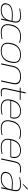

<svg xmlns="http://www.w3.org/2000/svg" viewBox="2080 -2800 729 4929"><g transform="rotate(90 2444.5 -335.5)"><path d="M388 -509C334 -509 259 -501 202 -486L198 -464C260 -480 330 -487 381 -487C510 -487 551 -442 524 -313L519 -291C450 -297 404 -299 368 -299C182 -299 91 -248 68 -144C47 -49 100 9 239 9C350 9 421 -28 479 -114H481L457 0H485L551 -310C582 -454 529 -509 388 -509ZM95 -142C113 -233 197 -277 363 -277C406 -277 461 -274 514 -269L509 -245C477 -92 383 -13 240 -13C118 -13 81 -70 95 -142Z M611 -256 609 -244C575 -83 638 9 810 9C861 9 928 1 979 -14L984 -36C925 -20 862 -13 816 -13C654 -13 600 -99 637 -246L639 -254C672 -408 760 -487 916 -487C963 -487 1023 -480 1075 -464L1079 -486C1034 -501 971 -509 920 -509C746 -509 638 -416 611 -256Z M1087 -256 1085 -244C1052 -87 1112 9 1282 9C1450 9 1559 -84 1586 -244L1588 -256C1621 -412 1562 -509 1391 -509C1223 -509 1114 -416 1087 -256ZM1113 -246 1115 -254C1146 -399 1227 -487 1388 -487C1548 -487 1596 -399 1560 -254L1558 -246C1525 -92 1439 -13 1287 -13C1129 -13 1076 -99 1113 -246Z M1669 -295 1606 0H1634L1696 -291C1725 -428 1803 -487 1944 -487C2084 -487 2136 -428 2107 -291L2045 0H2073L2136 -295C2167 -441 2110 -509 1948 -509C1786 -509 1700 -442 1669 -295Z M2355 -14C2282 -14 2253 -39 2280 -166L2347 -478H2541L2545 -500H2351L2379 -630H2351L2323 -500H2231L2227 -478H2319L2252 -166C2224 -32 2248 9 2350 9C2372 9 2413 7 2449 2L2453 -21C2419 -16 2378 -14 2355 -14Z M3014 -259C3054 -406 2992 -509 2829 -509C2675 -509 2569 -416 2542 -256L2540 -244C2507 -89 2567 9 2751 9C2803 9 2869 1 2920 -14L2925 -36C2866 -20 2803 -13 2755 -13C2592 -13 2533 -95 2566 -237H2984C3004 -237 3010 -243 3014 -259ZM2571 -258C2603 -406 2687 -487 2831 -487C2974 -487 3020 -408 2989 -258Z M3077 -256 3075 -244C3041 -83 3104 9 3276 9C3327 9 3394 1 3445 -14L3450 -36C3391 -20 3328 -13 3282 -13C3120 -13 3066 -99 3103 -246L3105 -254C3138 -408 3226 -487 3382 -487C3429 -487 3489 -480 3541 -464L3545 -486C3500 -501 3437 -509 3386 -509C3212 -509 3104 -416 3077 -256Z M4025 -259C4065 -406 4003 -509 3840 -509C3686 -509 3580 -416 3553 -256L3551 -244C3518 -89 3578 9 3762 9C3814 9 3880 1 3931 -14L3936 -36C3877 -20 3814 -13 3766 -13C3603 -13 3544 -95 3577 -237H3995C4015 -237 4021 -243 4025 -259ZM3582 -258C3614 -406 3698 -487 3842 -487C3985 -487 4031 -408 4000 -258Z M4315 -486C4338 -486 4379 -484 4411 -479L4416 -502C4382 -507 4343 -509 4317 -509C4195 -509 4146 -464 4118 -334L4047 0H4075L4146 -334C4173 -461 4222 -486 4315 -486Z M4717 -509C4663 -509 4588 -501 4531 -486L4527 -464C4589 -480 4659 -487 4710 -487C4839 -487 4880 -442 4853 -313L4848 -291C4779 -297 4733 -299 4697 -299C4511 -299 4420 -248 4397 -144C4376 -49 4429 9 4568 9C4679 9 4750 -28 4808 -114H4810L4786 0H4814L4880 -310C4911 -454 4858 -509 4717 -509ZM4424 -142C4442 -233 4526 -277 4692 -277C4735 -277 4790 -274 4843 -269L4838 -245C4806 -92 4712 -13 4569 -13C4447 -13 4410 -70 4424 -142ZM4694 -556H4716L4855 -680H4815Z"/></g></svg>

Font: LT Wave Thin
Style: Italic
Weight: 100
Designer: Daniel Lyons
Version: Version 2.5 (Glyphs App)